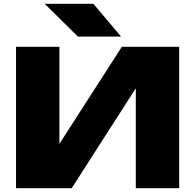

<svg xmlns="http://www.w3.org/2000/svg" viewBox="-20 -998 1035 1018"><path d="M65 0V-750H295V-125L233 -139L626 -750H930V0H700V-639L761 -625L360 0ZM475 -978 622 -804H393L217 -978Z"/></svg>

Font: Unbounded ExtraBold
Style: Regular
Weight: 800
Designer: Luke Prowse, Jean-Baptiste Morizot, Fátima Lázaro, Florian Runge
Foundry: NaN
Version: Version 1.701;gftools[0.9.28.dev5+ged2979d]